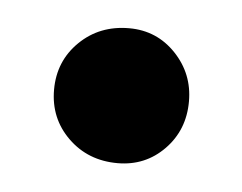

<svg xmlns="http://www.w3.org/2000/svg" viewBox="-28 -365 261 207"><g transform="rotate(5 103.0 -262.0)"><path d="M105 -189Q135 -189 155.5 -210Q176 -231 176 -262Q176 -292 155.5 -313.5Q135 -335 105 -335Q73 -335 51.5 -314Q30 -293 30 -262Q30 -231 51.5 -210Q73 -189 105 -189Z"/></g></svg>

Font: Catamaran
Style: Bold
Weight: 700
Designer: Pria Ravichandran
Version: Version 2.000